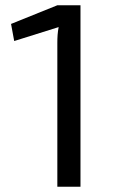

<svg xmlns="http://www.w3.org/2000/svg" viewBox="-20 -710 438 730"><path d="M286 0V-690H198L22 -619L34 -554L203 -607C199 -587 198 -567 198 -547V0Z"/></svg>

Font: SnT
Style: Regular
Weight: 400
Designer: Natanael Gama
Version: Version 1.001;PS 001.001;hotconv 1.0.70;makeotf.lib2.5.58329